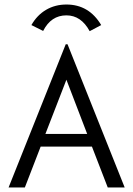

<svg xmlns="http://www.w3.org/2000/svg" viewBox="-20 -830 590 850"><path d="M457 0 387 -181H160L90 0H18L271 -634H279L532 0ZM274 -477 181 -237H366ZM171 -693 119 -719Q144 -763 184 -786.5Q224 -810 274 -810Q374 -810 428 -719L377 -692Q339 -762 274 -762Q206 -762 171 -693Z"/></svg>

Font: Inconsolata SemiExpanded
Style: Regular
Weight: 400
Width: 6
Monospace: yes
Designer: Raph Levien, Cyreal, Brenton Simpson
Foundry: Raph Levien, Cyreal, Google
Version: Version 3.000; ttfautohint (v1.8.2.53-6de2)